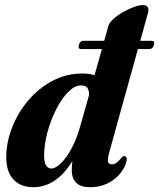

<svg xmlns="http://www.w3.org/2000/svg" viewBox="-20 -752 647 781"><path d="M301 -569.5Q305.5 -586 319 -586H404L420.5 -645.5Q424.5 -659.5 441.2 -674.8Q458 -690 480.5 -702.8Q503 -715.5 524.8 -723.5Q546.5 -731.5 560.5 -731.5Q591 -731.5 581.5 -698L550.5 -586H596.5Q610.5 -586 606 -569.5Q601.5 -552.5 588 -552.5H541L426.5 -140Q417 -106.5 419 -95Q421 -83.5 436.5 -83.5Q452.5 -83.5 474 -110Q480.5 -117.5 485.5 -117Q502.5 -116 491 -83Q473 -41 434.5 -15.8Q396 9.5 347.5 9.5Q307.5 9.5 289.8 -8.8Q272 -27 272 -58Q272 -76.5 274.5 -97Q209 9.5 115 9.5Q64 9.5 34.5 -22.2Q5 -54 5.5 -114.5Q6 -174 29.5 -234Q53 -294 95 -343.5Q137 -393 193.2 -423Q249.5 -453 315.5 -453Q343.5 -453 364.5 -446L394.5 -552.5H309.5Q296.5 -552.5 301 -569.5ZM159.5 -122.5Q159 -91 167.5 -78.8Q176 -66.5 188.5 -66.5Q206 -66.5 228 -88Q250 -109.5 270.8 -147.8Q291.5 -186 305.5 -235.5L342.5 -366.5Q342.5 -384.5 335.5 -394.5Q328.5 -404.5 309 -404.5Q283.5 -404.5 257.2 -377.8Q231 -351 209 -308Q187 -265 173.5 -216Q160 -167 159.5 -122.5Z"/></svg>

Font: Fraunces 144pt S050
Style: Bold Italic
Weight: 700
Italic angle: -16°
Version: Version 1.000; ttfautohint (v1.8.3)